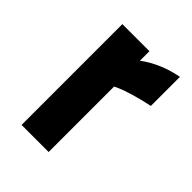

<svg xmlns="http://www.w3.org/2000/svg" viewBox="-156 -592 672 672"><g transform="rotate(45 180.0 -255.5)"><path d="M67 0V-499H201V-452Q261 -496 340 -511V-367Q301 -359 266 -348.5Q231 -338 216 -331L201 -324V0Z"/></g></svg>

Font: TypoPRO Titillium Text
Style: 999 wt
Weight: 900
Designer: Accademia di Belle Arti di Urbino and others
Foundry: Accademia di Belle Arti di Urbino and others.
Version: Version 25.000